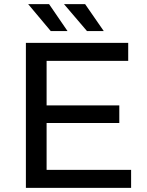

<svg xmlns="http://www.w3.org/2000/svg" viewBox="-20 -907 710 927"><path d="M613 -87V0H105V-700H599V-613H205V-398H556V-313H205V-87ZM116 -887H217L306 -757H225ZM289 -887H391L481 -757H400Z"/></svg>

Font: APTA Sans Medium
Style: Bold
Weight: 500
Version: Version 7.200